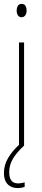

<svg xmlns="http://www.w3.org/2000/svg" viewBox="-20 -837 217 981"><path d="M91 -817Q105 -817 110.5 -806.5Q116 -796 116 -784Q116 -768 109 -758.5Q102 -749 90 -749Q77 -749 71 -759.5Q65 -770 65 -783Q65 -795 70.5 -806Q76 -817 91 -817ZM103 -620V-93H77V-620ZM27 43Q27 100 72 100Q81 100 91.5 98Q102 96 106 95V118Q100 120 91 122Q82 124 71 124Q38 124 19 104Q0 84 0 47Q0 6 22.5 -31.5Q45 -69 83 -102L103 -93Q64 -57 45.5 -25Q27 7 27 43Z"/></svg>

Font: Noto Sans Kannada UI ExtraCondensed Thin
Style: Regular
Weight: 100
Width: 2
Designer: Jelle Bosma - Monotype Design Team
Foundry: Monotype Imaging Inc.
Version: Version 2.005; ttfautohint (v1.8.4.7-5d5b)